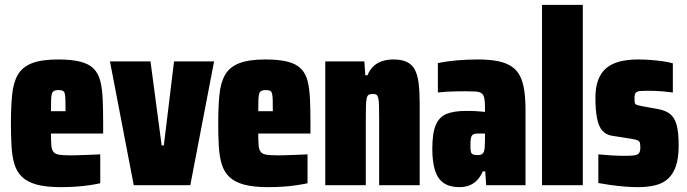

<svg xmlns="http://www.w3.org/2000/svg" viewBox="-20 -763 2832 791"><path d="M231 8Q170 8 131.5 -2.5Q93 -13 71 -34Q49 -55 39.5 -86.5Q30 -118 27.5 -160Q25 -202 25 -254Q25 -323 30 -373Q35 -423 53.5 -455Q72 -487 111.5 -502.5Q151 -518 220 -518Q275 -518 310.5 -509Q346 -500 365.5 -480.5Q385 -461 393 -430Q401 -399 403 -355.5Q405 -312 405 -254V-213H190Q190 -182 191.5 -164Q193 -146 200.5 -137Q208 -128 224.5 -125.5Q241 -123 271 -123Q285 -123 302.5 -123.5Q320 -124 343 -125Q366 -126 393 -127V-8Q375 -4 348.5 0Q322 4 291.5 6Q261 8 231 8ZM250 -296V-305Q250 -335 249.5 -352.5Q249 -370 246.5 -378.5Q244 -387 237.5 -389.5Q231 -392 220 -392Q209 -392 202.5 -388.5Q196 -385 193.5 -376Q191 -367 190.5 -349.5Q190 -332 190 -305H257Z M531 0 433 -510H600L646 -164H655L697 -510H862L764 0Z M1085 8Q1024 8 985.5 -2.5Q947 -13 925 -34Q903 -55 893.5 -86.5Q884 -118 881.5 -160Q879 -202 879 -254Q879 -323 884 -373Q889 -423 907.5 -455Q926 -487 965.5 -502.5Q1005 -518 1074 -518Q1129 -518 1164.5 -509Q1200 -500 1219.5 -480.5Q1239 -461 1247 -430Q1255 -399 1257 -355.5Q1259 -312 1259 -254V-213H1044Q1044 -182 1045.5 -164Q1047 -146 1054.5 -137Q1062 -128 1078.5 -125.5Q1095 -123 1125 -123Q1139 -123 1156.5 -123.5Q1174 -124 1197 -125Q1220 -126 1247 -127V-8Q1229 -4 1202.5 0Q1176 4 1145.5 6Q1115 8 1085 8ZM1104 -296V-305Q1104 -335 1103.5 -352.5Q1103 -370 1100.5 -378.5Q1098 -387 1091.5 -389.5Q1085 -392 1074 -392Q1063 -392 1056.5 -388.5Q1050 -385 1047.5 -376Q1045 -367 1044.5 -349.5Q1044 -332 1044 -305H1111Z M1320 0V-510H1481L1485 -453H1494Q1503 -475 1517.5 -489Q1532 -503 1553 -510.5Q1574 -518 1600 -518Q1634 -518 1655.5 -508Q1677 -498 1688.5 -477Q1700 -456 1704.5 -421.5Q1709 -387 1709 -338V0H1542V-272Q1542 -307 1541.5 -327.5Q1541 -348 1538.5 -358.5Q1536 -369 1531 -372.5Q1526 -376 1516 -376Q1505 -376 1499 -372.5Q1493 -369 1490.5 -357.5Q1488 -346 1487.5 -322.5Q1487 -299 1487 -258V0Z M1873 8Q1833 8 1808 -9Q1783 -26 1772 -61.5Q1761 -97 1761 -150Q1761 -215 1775.5 -248.5Q1790 -282 1820.5 -294Q1851 -306 1898 -306Q1907 -306 1916 -306Q1925 -306 1935 -305.5Q1945 -305 1955.5 -304Q1966 -303 1978 -302V-322Q1978 -346 1975 -359.5Q1972 -373 1963.5 -379Q1955 -385 1938.5 -386Q1922 -387 1896 -387Q1875 -387 1855 -386.5Q1835 -386 1817.5 -385Q1800 -384 1784 -382V-503Q1822 -511 1863.5 -514.5Q1905 -518 1948 -518Q1997 -518 2031.5 -511Q2066 -504 2088.5 -488.5Q2111 -473 2123 -448.5Q2135 -424 2140 -389Q2145 -354 2145 -307V0H1983L1979 -57H1969Q1960 -36 1946.5 -21.5Q1933 -7 1914.5 0.5Q1896 8 1873 8ZM1947 -124Q1955 -124 1960 -125.5Q1965 -127 1968.5 -130.5Q1972 -134 1974 -139Q1976 -145 1977 -157Q1978 -169 1978 -186V-213H1949Q1937 -213 1930 -209.5Q1923 -206 1920.5 -195.5Q1918 -185 1918 -165Q1918 -149 1919.5 -140Q1921 -131 1927.5 -127.5Q1934 -124 1947 -124Z M2213 0V-743H2381V0Z M2608 8Q2582 8 2552 5.5Q2522 3 2494 -1Q2466 -5 2445 -9V-127Q2462 -126 2476.5 -124.5Q2491 -123 2503.5 -122.5Q2516 -122 2527.5 -121.5Q2539 -121 2548 -121Q2575 -121 2590 -122.5Q2605 -124 2611.5 -131Q2618 -138 2618 -154Q2618 -167 2616.5 -174Q2615 -181 2607.5 -184.5Q2600 -188 2582 -191L2500 -204Q2476 -208 2461 -225.5Q2446 -243 2439.5 -276.5Q2433 -310 2433 -361Q2433 -404 2444.5 -434Q2456 -464 2478 -482.5Q2500 -501 2533 -509.5Q2566 -518 2609 -518Q2633 -518 2660 -516Q2687 -514 2711.5 -510.5Q2736 -507 2752 -502V-382Q2730 -385 2711.5 -386.5Q2693 -388 2678.5 -388.5Q2664 -389 2653 -389Q2631 -389 2618 -388Q2605 -387 2599.5 -381Q2594 -375 2594 -361Q2594 -347 2595 -340.5Q2596 -334 2602.5 -331.5Q2609 -329 2623 -326L2689 -314Q2719 -309 2738.5 -295Q2758 -281 2767 -250.5Q2776 -220 2776 -164Q2776 -113 2765 -80Q2754 -47 2733 -27.5Q2712 -8 2680.5 0Q2649 8 2608 8Z"/></svg>

Font: Saira Condensed Black
Style: Regular
Weight: 900
Width: 3
Designer: Hector Gatti with collaboration of the Omnibus-Type team
Foundry: Omnibus-Type
Version: Version 1.101